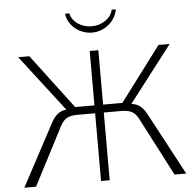

<svg xmlns="http://www.w3.org/2000/svg" viewBox="-61 -1001 1081 1062"><g transform="rotate(-5 479.5 -469.5)"><path d="M611 -376C656 -374 678 -360 697 -324L865 0H930L744 -348C724 -385 698 -407 661 -410L901 -722H839L612 -420H505V-722H457V-420H350L122 -722H60L300 -410C263 -407 237 -385 217 -348L31 0H96L264 -324C283 -360 306 -374 350 -376H457V0H505V-376ZM339 -939C347 -873 409 -822 480 -822C549 -822 610 -873 621 -939H598C589 -891 536 -857 481 -857C424 -857 373 -890 363 -939Z"/></g></svg>

Font: Perun ExtraLight
Style: Regular
Weight: 200
Foundry: Copyright (c) Stefan Peev, Context Ltd, 2016
Version: Version 1.089